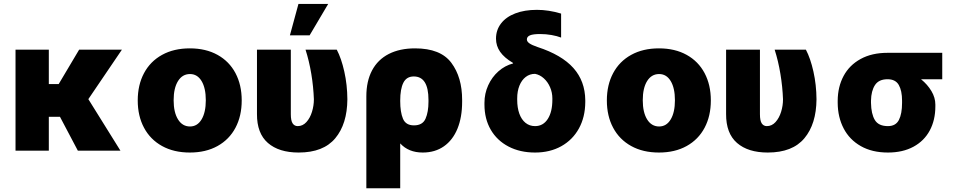

<svg xmlns="http://www.w3.org/2000/svg" viewBox="-20 -791 5029 1008"><path d="M236.3 -349.6H288.1L395.5 -530.3H620.1L443.8 -270.5L612.3 0H388.7L294.9 -177.7H236.3V0H61.5V-530.3H236.3Z M703.1 -263.7Q703.1 -345.2 736.1 -407Q769 -468.8 830.8 -502.9Q892.6 -537.1 976.6 -537.1Q1060.5 -537.1 1122.1 -502.9Q1183.6 -468.8 1216.3 -407Q1249 -345.2 1249 -263.7Q1249 -182.1 1216.3 -120.4Q1183.6 -58.6 1122.1 -24.4Q1060.5 9.8 976.6 9.8Q892.6 9.8 830.8 -24.4Q769 -58.6 736.1 -120.4Q703.1 -182.1 703.1 -263.7ZM1060.5 -264.6Q1060.5 -328.6 1038.3 -365.5Q1016.1 -402.3 977.5 -402.3Q937.5 -402.3 914.6 -365.5Q891.6 -328.6 891.6 -264.6Q891.6 -201.2 914.6 -164.1Q937.5 -127 977.5 -127Q1016.1 -127 1038.3 -164.1Q1060.5 -201.2 1060.5 -264.6Z M1506.8 -530.3V-191.4Q1506.8 -157.2 1516.4 -143.1Q1525.9 -128.9 1543 -128.9Q1569.3 -128.9 1588.6 -150.1Q1607.9 -171.4 1617.9 -203.9Q1627.9 -236.3 1627.9 -269.5Q1625.5 -335.4 1614.3 -403.3Q1603 -471.2 1584 -530.3H1748Q1772 -484.9 1787.6 -415.3Q1803.2 -345.7 1803.7 -269.5Q1802.7 -140.1 1740.2 -65.2Q1677.7 9.8 1547.9 9.8Q1444.3 9.8 1386.5 -40.5Q1328.6 -90.8 1329.1 -192.4V-530.3ZM1546.9 -770.5H1703.1L1605.5 -605.5H1502Z M2159.2 -537.1Q2293 -537.1 2349.6 -461.2Q2406.2 -385.3 2406.2 -266.6V-256.8Q2406.2 -175.3 2381.6 -115.2Q2356.9 -55.2 2310.3 -22.7Q2263.7 9.8 2199.2 9.8Q2125 9.8 2081.1 -38.1V197.3H1903.3V-285.2Q1903.3 -364.7 1933.3 -421.4Q1963.4 -478 2021 -507.6Q2078.6 -537.1 2159.2 -537.1ZM2153.3 -132.8Q2198.7 -132.8 2214.1 -168Q2229.5 -203.1 2229.5 -256.8V-266.6Q2229.5 -389.6 2152.3 -389.6Q2114.3 -389.6 2097.7 -356.7Q2081.1 -323.7 2081.1 -262.7V-260.7Q2081.1 -202.1 2095.7 -167.5Q2110.4 -132.8 2153.3 -132.8Z M2798.8 -739.3Q2860.4 -739.3 2925.8 -719.7V-593.8Q2904.3 -602.1 2875.2 -607.2Q2846.2 -612.3 2815.4 -612.3Q2778.8 -612.3 2762.5 -605.5Q2746.1 -598.6 2746.1 -584Q2746.1 -572.8 2759.3 -563.5Q2772.5 -554.2 2802.7 -543.9Q2928.7 -502.9 2990.2 -434.1Q3051.8 -365.2 3052.7 -264.6V-254.9Q3052.2 -176.3 3019.3 -116.5Q2986.3 -56.6 2926.8 -23.4Q2867.2 9.8 2789.1 9.8Q2710 9.8 2649.7 -21.7Q2589.4 -53.2 2556.4 -110.1Q2523.4 -167 2523.4 -242.2V-251Q2523.4 -299.8 2543 -343Q2562.5 -386.2 2596.7 -416.5Q2630.9 -446.8 2673.8 -458L2672.9 -460.9Q2627.4 -487.8 2605.7 -519Q2584 -550.3 2584 -587.9Q2584 -633.3 2610.4 -667.7Q2636.7 -702.1 2685.3 -720.7Q2733.9 -739.3 2798.8 -739.3ZM2789.1 -128.9Q2831.5 -128.9 2855.7 -166.3Q2879.9 -203.6 2879.9 -267.6V-274.4Q2879.9 -305.2 2867.9 -333Q2856 -360.8 2835.2 -379.6Q2814.5 -398.4 2789.1 -403.3Q2761.2 -403.3 2740 -387Q2718.8 -370.6 2707 -341.3Q2695.3 -312 2695.3 -274.4V-267.6Q2695.3 -225.6 2706.5 -194.3Q2717.8 -163.1 2739 -146Q2760.3 -128.9 2789.1 -128.9Z M3166 -263.7Q3166 -345.2 3199 -407Q3231.9 -468.8 3293.7 -502.9Q3355.5 -537.1 3439.5 -537.1Q3523.4 -537.1 3585 -502.9Q3646.5 -468.8 3679.2 -407Q3711.9 -345.2 3711.9 -263.7Q3711.9 -182.1 3679.2 -120.4Q3646.5 -58.6 3585 -24.4Q3523.4 9.8 3439.5 9.8Q3355.5 9.8 3293.7 -24.4Q3231.9 -58.6 3199 -120.4Q3166 -182.1 3166 -263.7ZM3523.4 -264.6Q3523.4 -328.6 3501.2 -365.5Q3479 -402.3 3440.4 -402.3Q3400.4 -402.3 3377.4 -365.5Q3354.5 -328.6 3354.5 -264.6Q3354.5 -201.2 3377.4 -164.1Q3400.4 -127 3440.4 -127Q3479 -127 3501.2 -164.1Q3523.4 -201.2 3523.4 -264.6Z M3969.7 -530.3V-191.4Q3969.7 -157.2 3979.2 -143.1Q3988.8 -128.9 4005.9 -128.9Q4032.2 -128.9 4051.5 -150.1Q4070.8 -171.4 4080.8 -203.9Q4090.8 -236.3 4090.8 -269.5Q4088.4 -335.4 4077.1 -403.3Q4065.9 -471.2 4046.9 -530.3H4210.9Q4234.9 -484.9 4250.5 -415.3Q4266.1 -345.7 4266.6 -269.5Q4265.6 -140.1 4203.1 -65.2Q4140.6 9.8 4010.7 9.8Q3907.2 9.8 3849.4 -40.5Q3791.5 -90.8 3792 -192.4V-530.3Z M4639.6 -513.7H4926.8V-375H4815.4Q4849.1 -347.7 4869.9 -313Q4890.6 -278.3 4890.6 -242.2V-232.4Q4890.6 -160.6 4861.3 -106Q4832 -51.3 4775.9 -20.8Q4719.7 9.8 4641.6 9.8Q4558.6 9.8 4499.3 -23.9Q4439.9 -57.6 4409.2 -116.7Q4378.4 -175.8 4377.9 -251V-262.7Q4378.4 -335.4 4408.9 -392.3Q4439.5 -449.2 4498.3 -481.4Q4557.1 -513.7 4639.6 -513.7ZM4641.6 -128.9Q4682.6 -128.9 4699.2 -161.1Q4715.8 -193.4 4715.8 -251V-262.7Q4715.8 -314.5 4698.7 -344.7Q4681.6 -375 4639.6 -375Q4593.8 -375 4573.7 -344.5Q4553.7 -314 4552.7 -262.7V-251Q4553.7 -192.9 4573 -160.9Q4592.3 -128.9 4641.6 -128.9Z"/></svg>

Font: Pretendard JP Black
Style: Regular
Weight: 900
Designer: Base glyphs from Inter by Rasmus Andersson; Hangeul glyphs from Noto Sans CJK(Source Han Sans) by Jang Soo-young and Kan
Foundry: Kil Hyung-jin
Version: Version 1.309